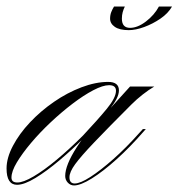

<svg xmlns="http://www.w3.org/2000/svg" viewBox="-74 -557 545 586"><path d="M-22 7Q-54 7 -54 -43Q-54 -75 -34.5 -112Q-15 -149 17.5 -183.5Q50 -218 90.5 -246Q131 -274 174.5 -290.5Q218 -307 256 -307Q289 -307 289 -281Q289 -258 259 -222Q229 -186 184 -138Q148 -102 108.5 -68.5Q69 -35 34.5 -14Q0 7 -22 7ZM-21 0Q-3 0 28.5 -18.5Q60 -37 99 -69.5Q138 -102 179 -143Q224 -191 252 -225Q280 -259 280 -280Q280 -297 259 -297Q240 -297 210.5 -281.5Q181 -266 147.5 -240.5Q114 -215 81 -184Q48 -153 21 -121Q-6 -89 -22.5 -61.5Q-39 -34 -39 -15Q-39 0 -21 0ZM371 -163 363 -154Q323 -108 282 -71Q241 -34 206.5 -12.5Q172 9 152 9Q141 9 133 0.5Q125 -8 125 -20Q125 -53 160.5 -108Q196 -163 260 -229H265L323 -293H397Q380 -283 361.5 -268.5Q343 -254 327 -238Q255 -166 214 -123Q173 -80 155.5 -56Q138 -32 138 -16Q138 3 154 3Q171 3 202 -17Q233 -37 272 -71.5Q311 -106 351 -151L362 -163ZM411 -537H451Q439 -516 415.5 -500Q392 -484 366 -474.5Q340 -465 319 -465Q291 -465 276.5 -475Q262 -485 262 -500Q262 -511 265.5 -520Q269 -529 274 -537H307Q303 -529 300.5 -520Q298 -511 298 -500Q298 -472 323 -472Q346 -472 371.5 -491.5Q397 -511 411 -537Z"/></svg>

Font: Ballet 24pt
Style: Regular
Weight: 400
Designer: Maximiliano R. Sproviero
Foundry: Omnibus-Type
Version: Version 1.100